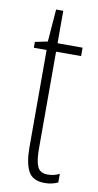

<svg xmlns="http://www.w3.org/2000/svg" viewBox="-79 -693 378 740"><g transform="rotate(10 109.5 -323.0)"><path d="M157 -24Q170 -24 182 -27Q194 -30 203 -35V-1Q192 4 179.5 7Q167 10 151 10Q104 10 87 -22Q70 -54 70 -116V-496H20V-519L69 -529L79 -656H107V-529H205V-496H107V-115Q107 -69 117 -46.5Q127 -24 157 -24Z"/></g></svg>

Font: Noto Sans Lao ExtraCondensed ExtraLight
Style: Regular
Weight: 200
Width: 2
Designer: Monotype Design Team
Foundry: Monotype Imaging Inc.
Version: Version 2.003; ttfautohint (v1.8.4.7-5d5b)